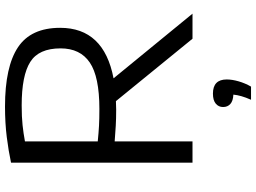

<svg xmlns="http://www.w3.org/2000/svg" viewBox="-148 -640 1022 766"><g transform="rotate(-90 363.0 -257.0)"><path d="M97 0V-724Q143.5 -734 199.2 -741Q255 -748 321 -748Q480 -748 557.5 -696.2Q635 -644.5 635 -528Q635 -353.5 433.5 -315L691.5 0H591.5L342.5 -305.5Q326 -304.5 308.5 -304.5Q272.5 -304.5 243.5 -306.2Q214.5 -308 182 -310.5V0ZM311.5 -371.5Q440 -371.5 496.5 -409.8Q553 -448 553 -526.5Q553 -613 499 -647.2Q445 -681.5 325.5 -681.5Q279.5 -681.5 247 -678Q214.5 -674.5 182 -668.5V-378Q217 -374.5 244 -373Q271 -371.5 311.5 -371.5ZM348 233.5Q357.5 212 362.2 195.2Q367 178.5 368.5 163Q343.5 162 331.2 151Q319 140 319 122Q319 104 332.5 92.8Q346 81.5 372.5 81.5Q429 81.5 429 136.5Q429 158 421.5 184Q414 210 400.5 233.5Z"/></g></svg>

Font: Encode Sans Expanded Expanded
Style: Regular
Weight: 400
Width: 7
Designer: Multiple Designers
Foundry: Impallari Type
Version: Version 3.000; ttfautohint (v1.8.3) -l 8 -r 50 -G 200 -x 14 